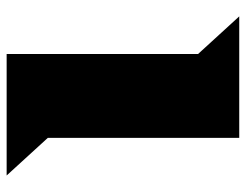

<svg xmlns="http://www.w3.org/2000/svg" viewBox="-101 -639 740 578"><g transform="rotate(90 269.0 -350.0)"><path d="M142.6 -576.2 29.3 -700.2H395V-124L508.3 0H142.6Z"/></g></svg>

Font: Goblin One
Style: Regular
Weight: 400
Designer: Riccardo De Franceschi
Foundry: Sorkin Type Co.
Version: Version 1.001